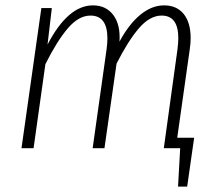

<svg xmlns="http://www.w3.org/2000/svg" viewBox="-20 -552 816 715"><path d="M703 -39 677 143H643L651 0H590L641 -369Q644 -392 644 -410Q644 -494 582 -494Q538 -494 497.5 -447Q457 -400 414 -315L369 0H325L377 -369Q380 -392 380 -409Q380 -494 317 -494Q273 -494 232.5 -446.5Q192 -399 149 -313L105 0H60L134 -522H173L157 -386Q233 -532 326 -532Q375 -532 402 -496Q429 -460 425 -397Q460 -462 502.5 -497Q545 -532 591 -532Q638 -532 664 -500Q690 -468 690 -410Q690 -392 687 -371L640 -39Z"/></svg>

Font: Fira Sans Condensed ExtraLight
Style: Italic
Weight: 275
Width: 3
Italic angle: -8°
Designer: Carrois Corporate & Edenspiekermann AG
Foundry: Carrois Corporate GbR & Edenspiekermann AG
Version: Version 4.203